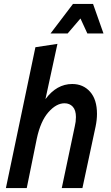

<svg xmlns="http://www.w3.org/2000/svg" viewBox="-20 -956 563 976"><path d="M10 0 160 -716 272 -733 211 -452Q268 -529 347 -529Q403 -529 438 -489.5Q473 -450 473 -377Q473 -347 466 -313L399 0H294L360 -313Q363 -325 364.5 -337Q366 -349 366 -361Q366 -396 350 -413.5Q334 -431 308 -431Q266 -431 226 -385.5Q186 -340 167 -251L116 0ZM237 -786 351 -936H453L506 -786H424L389 -862L324 -786Z"/></svg>

Font: Radio Canada Condensed Medium
Style: Italic
Weight: 500
Width: 3
Italic angle: -12°
Designer: Charles Daoud, Etienne Aubert Bonn, Alexandre Saumier Demers, Jacques Le Bailly
Foundry: Radio-Canada
Version: Version 2.104; ttfautohint (v1.8.4.7-5d5b);gftools[0.9.28.de